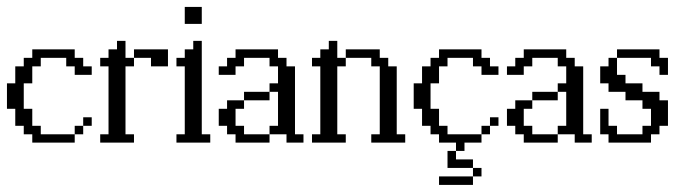

<svg xmlns="http://www.w3.org/2000/svg" viewBox="-20 -410 1965 552"><path d="M194.8 -23.9V-48.3H219.2V-23.9ZM219.2 -48.3V-72.8H243.7V-48.3ZM72.8 0V-23.9H48.3V-48.3H23.9V-97.2H0V-170.4H23.9V-219.2H48.3V-243.7H72.8V-268.1H194.8V-243.7H219.2V-219.2H243.7V-194.8H194.8V-219.2H170.4V-243.7H97.2V-219.2H72.8V-170.4H48.3V-97.2H72.8V-48.3H97.2V-23.9H194.8V0Z M414.1 -219.2V-243.7H365.2V-268.1H462.9V-219.2ZM268.1 0V-23.9H292V-219.2H268.1V-243.7H292V-268.1H316.4V-292.5H340.8V-243.7H365.2V-219.2H340.8V-23.9H365.2V0Z M487.3 0V-23.9H511.2V-219.2H487.3V-243.7H511.2V-268.1H535.6V-292.5H560.1V-23.9H584.5V0ZM511.2 -341.3V-390.1H560.1V-341.3Z M657.2 0V-23.9H632.8V-48.3H608.9V-97.2H632.8V-121.6H681.6V-97.2H657.2V-48.3H681.6V-23.9H754.9V0ZM681.6 -121.6V-146H754.9V-121.6ZM803.7 0V-23.9H754.9V-48.3H779.3V-146H754.9V-170.4H779.3V-219.2H754.9V-243.7H681.6V-219.2H657.2V-194.8H608.9V-219.2H632.8V-243.7H657.2V-268.1H779.3V-243.7H803.7V-219.2H828.1V-23.9H852.5V0Z M1047.4 0V-23.9H1071.8V-219.2H1047.4V-243.7H974.1V-268.1H1071.8V-243.7H1096.2V-219.2H1120.6V-23.9H1145V0ZM877 0V-23.9H900.9V-219.2H877V-243.7H900.9V-268.1H925.3V-292.5H949.7V-243.7H974.1V-219.2H949.7V-23.9H974.1V0Z M1242.2 121.6V97.2H1339.8V121.6ZM1339.8 97.2V72.8H1364.3V97.2ZM1266.6 72.8V23.9H1291V48.3H1339.8V72.8ZM1364.3 -23.9V-48.3H1388.7V-23.9ZM1388.7 -48.3V-72.8H1413.1V-48.3ZM1291 23.9V0H1242.2V-23.9H1217.8V-48.3H1193.4V-97.2H1169.4V-170.4H1193.4V-219.2H1217.8V-243.7H1242.2V-268.1H1364.3V-243.7H1388.7V-219.2H1413.1V-194.8H1364.3V-219.2H1339.8V-243.7H1266.6V-219.2H1242.2V-170.4H1217.8V-97.2H1242.2V-48.3H1266.6V-23.9H1364.3V0H1315.4V23.9Z M1485.8 0V-23.9H1461.4V-48.3H1437.5V-97.2H1461.4V-121.6H1510.3V-97.2H1485.8V-48.3H1510.3V-23.9H1583.5V0ZM1510.3 -121.6V-146H1583.5V-121.6ZM1632.3 0V-23.9H1583.5V-48.3H1607.9V-146H1583.5V-170.4H1607.9V-219.2H1583.5V-243.7H1510.3V-219.2H1485.8V-194.8H1437.5V-219.2H1461.4V-243.7H1485.8V-268.1H1607.9V-243.7H1632.3V-219.2H1656.7V-23.9H1681.2V0Z M1729.5 0V-23.9H1705.6V-97.2H1729.5V-48.3H1753.9V-23.9H1827.1V-48.3H1851.6V-97.2H1827.1V-121.6H1778.3V-146H1729.5V-170.4H1705.6V-219.2H1729.5V-243.7H1753.9V-194.8H1778.3V-170.4H1827.1V-146H1876V-121.6H1900.4V-48.3H1876V-23.9H1851.6V0ZM1876 -194.8V-219.2H1851.6V-243.7H1753.9V-268.1H1876V-243.7H1900.4V-194.8Z"/></svg>

Font: FS Mondwest Regular
Style: Regular
Weight: 400
Designer: NZWStudios2024
Foundry: https://fontstruct.com
Version: Version 1.0